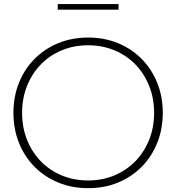

<svg xmlns="http://www.w3.org/2000/svg" viewBox="-20 -937 891 971"><path d="M425.8 14.6Q343.8 14.6 274.9 -13.7Q206.1 -42 155 -93.3Q104 -144.5 75.9 -214.4Q47.9 -284.2 47.9 -366.2Q47.9 -448.7 75.9 -518.3Q104 -587.9 154.8 -639.2Q205.6 -690.4 274.7 -718.8Q343.8 -747.1 425.8 -747.1Q507.8 -747.1 576.7 -718.8Q645.5 -690.4 696.3 -639.2Q747.1 -587.9 775.1 -518.3Q803.2 -448.7 803.2 -366.2Q803.2 -284.2 775.1 -214.4Q747.1 -144.5 696.3 -93.3Q645.5 -42 576.7 -13.7Q507.8 14.6 425.8 14.6ZM425.8 -24.4Q497.6 -24.4 558.6 -50Q619.6 -75.7 664.6 -121.8Q709.5 -168 734.4 -230.2Q759.3 -292.5 759.3 -366.2Q759.3 -439.9 734.4 -502.4Q709.5 -564.9 664.6 -611.1Q619.6 -657.2 558.6 -682.6Q497.6 -708 425.8 -708Q353.5 -708 292.5 -682.6Q231.4 -657.2 186.5 -611.1Q141.6 -564.9 116.7 -502.4Q91.8 -439.9 91.8 -366.2Q91.8 -292.5 116.7 -230Q141.6 -167.5 186.5 -121.3Q231.4 -75.2 292.5 -49.8Q353.5 -24.4 425.8 -24.4ZM579.6 -888.2H272V-916.5H579.6Z"/></svg>

Font: Kumbh Sans ExtraLight
Style: Regular
Weight: 250
Version: Version 1.005